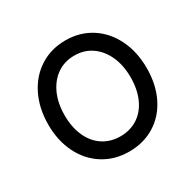

<svg xmlns="http://www.w3.org/2000/svg" viewBox="-123 -648 806 796"><g transform="rotate(-30 280.5 -250.0)"><path d="M45 -248Q45 -326 75 -387Q105 -448 158.5 -482Q212 -516 281 -516Q349 -516 402.5 -482Q456 -448 486 -387Q516 -326 516 -248Q516 -170 486.5 -110Q457 -50 403.5 -17Q350 16 281 16Q212 16 158.5 -17.5Q105 -51 75 -111Q45 -171 45 -248ZM439 -248Q439 -306 419 -350Q399 -394 363.5 -418.5Q328 -443 281 -443Q234 -443 198.5 -418.5Q163 -394 143 -350Q123 -306 123 -248Q123 -191 142.5 -147.5Q162 -104 198 -80.5Q234 -57 281 -57Q328 -57 364 -80.5Q400 -104 419.5 -147.5Q439 -191 439 -248Z"/></g></svg>

Font: Uncut Sans Variable
Style: Regular
Weight: 400
Designer: Kasper Nordkvist
Foundry: UNCUT.wtf
Version: Version 1.304;Glyphs 3.2 (3246)